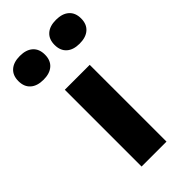

<svg xmlns="http://www.w3.org/2000/svg" viewBox="-278 -780 841 841"><g transform="rotate(-45 142.5 -360.0)"><path d="M64.9 -475.6H219.2V0H64.9ZM-52.2 -646Q-52.2 -681.2 -30.5 -700.4Q-8.8 -719.7 30.3 -719.7Q69.3 -719.7 90.8 -700.4Q112.3 -681.2 112.3 -646Q112.3 -610.8 90.8 -591.6Q69.3 -572.3 30.3 -572.3Q-8.8 -572.3 -30.5 -591.6Q-52.2 -610.8 -52.2 -646ZM171.9 -646Q171.9 -681.2 193.4 -700.4Q214.8 -719.7 253.9 -719.7Q293 -719.7 314.7 -700.4Q336.4 -681.2 336.4 -646Q336.4 -610.8 314.7 -591.6Q293 -572.3 253.9 -572.3Q214.8 -572.3 193.4 -591.6Q171.9 -610.8 171.9 -646Z"/></g></svg>

Font: Selawik
Style: Bold
Weight: 700
Designer: Aaron Bell
Foundry: Microsoft Corporation
Version: Version 1.01